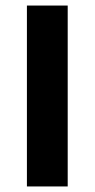

<svg xmlns="http://www.w3.org/2000/svg" viewBox="-20 -672 341 692"><path d="M77 0V-652H224V0Z"/></svg>

Font: hySource Sans Pro
Style: Bold
Weight: 700
Designer: Paul D. Hunt
Foundry: Adobe Systems Incorporated
Version: Version 2.021;PS 2.000;hotconv 1.0.86;makeotf.lib2.5.63406